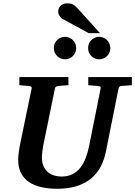

<svg xmlns="http://www.w3.org/2000/svg" viewBox="-20 -1145 831 1181"><path d="M725.1 -616.2Q718.3 -615.2 714.4 -611.1Q710.4 -606.9 709 -600.1L631.8 -214.8Q621.6 -162.6 599.4 -120.1Q577.1 -77.6 540.8 -47.4Q504.4 -17.1 452.6 -0.5Q400.9 16.1 332 16.1Q276.4 16.1 231.9 5.6Q187.5 -4.9 156.5 -26.6Q125.5 -48.3 108.6 -82Q91.8 -115.7 91.8 -162.1Q91.8 -176.3 95 -203.9Q98.1 -231.4 105 -265.1L174.8 -601.1Q176.3 -609.9 170.9 -612.5Q165.5 -615.2 154.8 -616.2Q146.5 -616.7 137.2 -617.7Q128.9 -618.7 118.9 -619.4Q108.9 -620.1 99.1 -621.1V-670.9H400.9V-621.1Q389.2 -620.1 378.2 -619.4Q367.2 -618.7 358.4 -617.7Q348.1 -616.7 338.9 -616.2Q330.1 -615.2 324.7 -612.1Q319.3 -608.9 317.9 -600.1L249 -265.1Q243.2 -236.3 240.5 -213.4Q237.8 -190.4 237.8 -176.8Q237.8 -145 248 -122.6Q258.3 -100.1 275.1 -85.9Q292 -71.8 313.7 -65.4Q335.4 -59.1 357.9 -59.1Q397 -59.1 425.5 -73.5Q454.1 -87.9 474.1 -113.3Q494.1 -138.7 507.3 -173.8Q520.5 -209 528.8 -250L599.1 -601.1Q600.6 -609.9 596.4 -612.5Q592.3 -615.2 580.1 -616.2Q570.8 -616.7 561.5 -617.7Q553.2 -618.7 543 -619.4Q532.7 -620.1 522.9 -621.1V-670.9H791V-621.1ZM448.7 -849.1Q448.7 -835 443.4 -822.5Q438 -810.1 428.7 -800.5Q419.4 -791 406.7 -785.6Q394 -780.3 379.9 -780.3Q365.7 -780.3 353 -785.6Q340.3 -791 331.1 -800.5Q321.8 -810.1 316.4 -822.5Q311 -835 311 -849.1Q311 -863.3 316.4 -876Q321.8 -888.7 331.1 -898.2Q340.3 -907.7 353 -913.1Q365.7 -918.5 379.9 -918.5Q394 -918.5 406.7 -913.1Q419.4 -907.7 428.7 -898.2Q438 -888.7 443.4 -876Q448.7 -863.3 448.7 -849.1ZM658.7 -849.1Q658.7 -835 653.3 -822.5Q647.9 -810.1 638.7 -800.5Q629.4 -791 616.7 -785.6Q604 -780.3 589.8 -780.3Q575.7 -780.3 563.2 -785.6Q550.8 -791 541.5 -800.5Q532.2 -810.1 527.1 -822.5Q522 -835 522 -849.1Q522 -863.3 527.1 -876Q532.2 -888.7 541.5 -898.2Q550.8 -907.7 563.2 -913.1Q575.7 -918.5 589.8 -918.5Q604 -918.5 616.7 -913.1Q629.4 -907.7 638.7 -898.2Q647.9 -888.7 653.3 -876Q658.7 -863.3 658.7 -849.1ZM524.9 -941.4 362.8 -1029.8Q357.4 -1032.7 353 -1037.8Q348.6 -1043 345.2 -1048.8Q341.8 -1054.7 339.8 -1060.8Q337.9 -1066.9 337.9 -1071.8Q337.9 -1080.6 340.8 -1090.1Q343.8 -1099.6 350.3 -1107.2Q356.9 -1114.7 367.9 -1119.6Q378.9 -1124.5 395 -1124.5Q405.3 -1124.5 413.1 -1123Q420.9 -1121.6 428 -1117.9Q435.1 -1114.3 442.1 -1108.2Q449.2 -1102.1 458 -1092.8L594.7 -941.4Z"/></svg>

Font: Charis SIL Am
Style: Bold Italic
Weight: 700
Italic angle: -11°
Foundry: SIL International
Version: Version 5.000